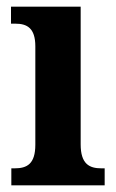

<svg xmlns="http://www.w3.org/2000/svg" viewBox="-20 -556 349 576"><path d="M14 0H294V-51H284C248 -51 222 -64 222 -123V-536H13V-485H26C61 -485 86 -472 86 -417V-122C86 -64 61 -51 24 -51H14Z"/></svg>

Font: Noto Serif Devanagari Condensed
Style: Bold
Weight: 700
Width: 3
Designer: Universal Thirst, Indian Type Foundry and the Monotype Design Team
Foundry: Monotype Imaging Inc.
Version: Version 2.004